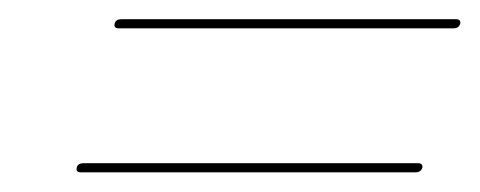

<svg xmlns="http://www.w3.org/2000/svg" viewBox="-20 -443 500 200"><path d="M99.5 -418.5Q100.5 -423 106.5 -423H455Q460 -423 459.5 -418.5Q458 -413.5 452.5 -413.5H104Q98 -413.5 99.5 -418.5ZM60 -268.5Q61 -273 67 -273H415.5Q420.5 -273 420 -268.5Q418.5 -263.5 413 -263.5H64.5Q58.5 -263.5 60 -268.5Z"/></svg>

Font: Fraunces 144pt S000
Style: Bold Italic
Weight: 700
Italic angle: -16°
Version: Version 1.000; ttfautohint (v1.8.3)